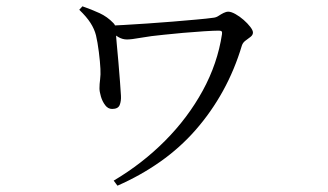

<svg xmlns="http://www.w3.org/2000/svg" viewBox="-20 -537 1040 608"><path d="M340 35Q431 -19 503 -91.5Q575 -164 622 -250Q669 -336 683 -429Q684 -436 681.5 -438Q679 -440 673 -440Q658 -440 626.5 -438Q595 -436 560.5 -433Q526 -430 499 -427Q457 -423 426.5 -417.5Q396 -412 382 -412Q368 -412 355 -419.5Q342 -427 324 -441V-456Q341 -456 373.5 -458Q406 -460 445.5 -462.5Q485 -465 526 -468.5Q567 -472 601.5 -475Q636 -478 657 -481Q665 -482 672.5 -487Q680 -492 688 -496Q696 -500 703 -500Q712 -500 725.5 -492.5Q739 -485 751.5 -474Q764 -463 772.5 -452Q781 -441 781 -434Q781 -426 773 -420Q765 -414 757 -408Q749 -402 746 -393Q723 -316 686 -249Q649 -182 599.5 -125.5Q550 -69 487.5 -25Q425 19 352 51ZM335 -192Q322 -192 313 -204Q304 -216 299.5 -231.5Q295 -247 295 -257Q295 -271 297 -285.5Q299 -300 298 -319Q297 -341 293 -372.5Q289 -404 284 -425Q279 -445 266.5 -464.5Q254 -484 231 -506L241 -517Q270 -507 295 -495.5Q320 -484 339 -464Q345 -458 345.5 -451Q346 -444 347 -437Q347 -428 349.5 -400.5Q352 -373 355 -340Q358 -307 360 -278Q362 -249 363 -234Q364 -217 359 -204.5Q354 -192 335 -192Z"/></svg>

Font: Noto Serif JP ExtraLight
Style: Regular
Weight: 400
Version: Version 2.003-H1;hotconv 1.1.1;makeotfexe 2.6.0